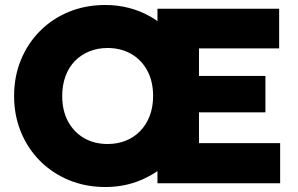

<svg xmlns="http://www.w3.org/2000/svg" viewBox="-20 -735 1197 770"><path d="M402.5 15Q323 15 256.2 -12.8Q189.5 -40.5 140.2 -90Q91 -139.5 63.8 -206Q36.5 -272.5 36.5 -350Q36.5 -428 63.8 -494.5Q91 -561 140.2 -610.5Q189.5 -660 256.2 -687.5Q323 -715 402.5 -715Q452 -715 497.2 -703.2Q542.5 -691.5 581.8 -669.2Q621 -647 653.5 -616L611.5 -565.5V-700H1099.5V-541H778V-430.5H1044.5V-284.5H778V-161H1103.5V0H611.5V-133.5L653.5 -82.5Q605.5 -37.5 541.2 -11.2Q477 15 402.5 15ZM411.5 -157.5Q451.5 -157.5 484.8 -171Q518 -184.5 542.5 -209.8Q567 -235 580.5 -270.5Q594 -306 594 -350Q594 -409 570.5 -452.2Q547 -495.5 505.8 -519Q464.5 -542.5 411.5 -542.5Q372 -542.5 338.5 -529Q305 -515.5 280.5 -490.5Q256 -465.5 242.8 -429.8Q229.5 -394 229.5 -350Q229.5 -291 253 -247.8Q276.5 -204.5 317.5 -181Q358.5 -157.5 411.5 -157.5Z"/></svg>

Font: Geologica Thin Cursive ExtraBold
Style: Regular
Weight: 800
Version: Version 1.010;gftools[0.9.28]